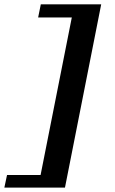

<svg xmlns="http://www.w3.org/2000/svg" viewBox="-61 -728 529 880"><path d="M236.8 131.8H-41L-28.8 74.2H125L268.1 -647.9H113.8L126 -708H402.8Z"/></svg>

Font: Charis SIL APac
Style: Bold Italic
Weight: 700
Italic angle: -11°
Foundry: SIL International
Version: Version 5.000